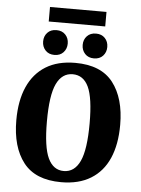

<svg xmlns="http://www.w3.org/2000/svg" viewBox="-58 -892 697 948"><g transform="rotate(5 290.5 -418.5)"><path d="M281 10Q153 10 93.5 -66.5Q34 -143 34 -276Q34 -373 64.5 -441.5Q95 -510 154 -546.5Q213 -583 300 -583Q428 -583 487.5 -506Q547 -429 547 -297Q547 -200 517 -131.5Q487 -63 427.5 -26.5Q368 10 281 10ZM292 -526Q239 -526 212 -469.5Q185 -413 185 -283Q185 -156 211 -101Q237 -46 289 -46Q342 -46 369 -103.5Q396 -161 396 -292Q396 -418 370.5 -472Q345 -526 292 -526ZM193 -613Q165 -613 148.5 -630.7Q132 -648.5 132 -674.7Q132 -701 148.5 -718.5Q165 -736 193 -736Q221 -736 237.5 -718.5Q254 -701 254 -674.7Q254 -648.5 237.5 -630.7Q221 -613 193 -613ZM389 -613Q361 -613 344.5 -630.7Q328 -648.5 328 -674.7Q328 -701 344.5 -718.5Q361 -736 389 -736Q417 -736 433.5 -718.5Q450 -701 450 -674.7Q450 -648.5 433.5 -630.7Q417 -613 389 -613ZM151 -847H431V-775H151Z"/></g></svg>

Font: Yrsa
Style: Regular
Weight: 400
Designer: Anna Giedrys (Yrsa+Rasa design), David Brezina (Yrsa art-direction, Rasa art-direction, design)
Foundry: Rosetta Type Foundry
Version: Version 2.004